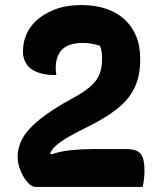

<svg xmlns="http://www.w3.org/2000/svg" viewBox="-20 -740 640 760"><path d="M302 -720Q355 -720 398 -706Q441 -692 471.5 -664.5Q502 -637 518.5 -598Q535 -559 535 -508V-503Q535 -461 525 -425.5Q515 -390 492.5 -359Q470 -328 431 -299.5Q392 -271 335 -242Q284 -217 253.5 -199.5Q223 -182 205.5 -167Q188 -152 179.5 -136Q171 -120 165 -99V-144L199 -117L141 -107Q164 -123 194.5 -132.5Q225 -142 265 -146Q305 -150 357 -150H479Q521 -150 536.5 -131.5Q552 -113 552 -63Q552 -57 551.5 -50.5Q551 -44 550.5 -37.5Q550 -31 549 -24.5Q548 -18 547 -12Q546 -6 545 0Q541 0 518 0Q495 0 459 0Q423 0 381 0Q339 0 296.5 0Q254 0 217 0Q180 0 154.5 0Q129 0 122 0Q105 0 88.5 -19Q72 -38 61 -65.5Q50 -93 50 -116V-121Q50 -157 69 -192Q88 -227 135.5 -266Q183 -305 269 -352Q306 -372 328.5 -390Q351 -408 363 -426Q375 -444 379.5 -464Q384 -484 384 -508V-513Q384 -527 381.5 -539.5Q379 -552 375 -559Q360 -564 343 -567Q326 -570 307 -570Q244 -570 219 -536Q194 -502 203 -443H197Q171 -443 150.5 -447.5Q130 -452 115 -460Q100 -468 90.5 -479Q81 -490 76 -504.5Q71 -519 71 -535Q71 -571 83 -600.5Q95 -630 119 -654Q148 -683 194.5 -701.5Q241 -720 302 -720Z"/></svg>

Font: Recursive Casual ExtraBold
Style: Regular
Weight: 800
Version: Version 1.047